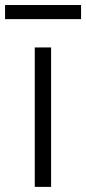

<svg xmlns="http://www.w3.org/2000/svg" viewBox="-52 -731 337 751"><path d="M265.1 -711.4V-656.2H-32.2V-711.4ZM84 0V-545.4H147.9V0Z"/></svg>

Font: Interop Light
Style: Regular
Weight: 300
Designer: Rasmus Andersson, Google, Jang Haemin
Foundry: jhaemin
Version: Version 1.007